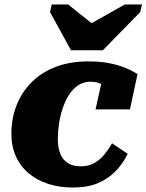

<svg xmlns="http://www.w3.org/2000/svg" viewBox="-20 -827 656 860"><path d="M298 -602H441L608 -773L616 -807H539L342 -696L428 -693L285 -807H212L204 -773ZM341 -82Q376 -82 402 -96.5Q428 -111 447.5 -135Q467 -159 482 -185L552 -138Q530 -93 496.5 -59Q463 -25 417 -6Q371 13 307 13Q247 13 197 -3Q147 -19 109.5 -50Q72 -81 51.5 -126Q31 -171 31 -228Q31 -295 53.5 -353.5Q76 -412 120 -457Q164 -502 228.5 -527Q293 -552 375 -552Q437 -552 481.5 -541.5Q526 -531 554.5 -517.5Q583 -504 596 -495L562 -337H408L442 -490Q457 -489 464 -480Q471 -471 473 -459Q475 -447 472.5 -437Q470 -427 464 -422Q457 -434 446.5 -442.5Q436 -451 420.5 -456Q405 -461 385 -461Q354 -461 329.5 -444.5Q305 -428 288 -400.5Q271 -373 260 -339.5Q249 -306 244 -270.5Q239 -235 239 -204Q239 -166 250 -138.5Q261 -111 284 -96.5Q307 -82 341 -82Z"/></svg>

Font: Roboto Serif ExtraBold
Style: Italic
Weight: 800
Italic angle: -10°
Version: Version 1.007